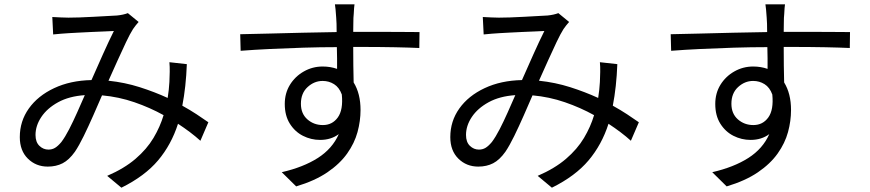

<svg xmlns="http://www.w3.org/2000/svg" viewBox="-20 -812 4040 892"><path d="M223 -733Q243 -732 263 -731Q283 -730 298 -730Q318 -730 349.5 -731Q381 -732 415 -734Q449 -736 478.5 -737.5Q508 -739 524 -740Q553 -743 574 -751L624 -710Q617 -702 610.5 -694Q604 -686 598 -677Q584 -655 565.5 -616Q547 -577 526 -530.5Q505 -484 484 -437Q560 -429 629 -407Q698 -385 759 -357Q762 -376 764 -394.5Q766 -413 767 -431Q768 -454 768.5 -478Q769 -502 767 -523L848 -514Q844 -408 827 -321Q863 -301 893.5 -281Q924 -261 948 -244L911 -158Q889 -178 862.5 -198Q836 -218 807 -237Q776 -140 714.5 -67Q653 6 544 60L478 5Q557 -29 609.5 -74Q662 -119 693 -171Q724 -223 740 -277Q677 -312 604.5 -337Q532 -362 454 -369Q435 -325 413 -275Q391 -225 369 -180Q347 -135 328 -107Q301 -69 271 -53.5Q241 -38 202 -38Q147 -38 109.5 -75Q72 -112 72 -175Q72 -249 114 -308Q156 -367 231.5 -402.5Q307 -438 405 -440Q431 -499 458.5 -560.5Q486 -622 509 -668Q494 -667 466.5 -666Q439 -665 407 -663.5Q375 -662 346.5 -660.5Q318 -659 301 -658Q285 -657 265 -655.5Q245 -654 227 -652ZM145 -185Q145 -152 163 -134.5Q181 -117 205 -117Q222 -117 235.5 -125Q249 -133 265 -152Q283 -176 301.5 -212Q320 -248 338.5 -289.5Q357 -331 374 -370Q301 -365 250 -337Q199 -309 172 -268.5Q145 -228 145 -185Z M1627 -792Q1626 -787 1625 -774Q1624 -761 1623.5 -748.5Q1623 -736 1622 -729Q1622 -718 1621.5 -701Q1621 -684 1621 -664Q1625 -664 1628.5 -664Q1632 -664 1636 -664Q1697 -664 1755 -664Q1813 -664 1859 -663.5Q1905 -663 1929 -663L1928 -589Q1886 -591 1815.5 -592.5Q1745 -594 1635 -594Q1631 -594 1628 -594Q1625 -594 1621 -594Q1621 -551 1621.5 -507.5Q1622 -464 1623 -429Q1655 -377 1655 -301Q1655 -250 1641 -198.5Q1627 -147 1593 -99Q1559 -51 1501 -11.5Q1443 28 1356 54L1289 -12Q1389 -35 1456.5 -78Q1524 -121 1554 -189Q1518 -162 1467 -162Q1425 -162 1387.5 -181Q1350 -200 1326.5 -237.5Q1303 -275 1303 -329Q1303 -379 1327 -418Q1351 -457 1391.5 -480Q1432 -503 1479 -503Q1515 -503 1546 -492Q1546 -515 1546 -541Q1546 -567 1545 -593Q1469 -593 1389.5 -590.5Q1310 -588 1235.5 -584.5Q1161 -581 1098 -576L1096 -653Q1152 -654 1228 -656Q1304 -658 1387 -660Q1470 -662 1544 -663Q1544 -684 1543.5 -701.5Q1543 -719 1542 -729Q1541 -749 1539 -767.5Q1537 -786 1536 -792ZM1378 -330Q1378 -284 1408 -257.5Q1438 -231 1480 -231Q1524 -231 1549.5 -266.5Q1575 -302 1568 -373Q1556 -406 1532 -421Q1508 -436 1479 -436Q1440 -436 1409 -407.5Q1378 -379 1378 -330Z M2223 -733Q2243 -732 2263 -731Q2283 -730 2298 -730Q2318 -730 2349.5 -731Q2381 -732 2415 -734Q2449 -736 2478.5 -737.5Q2508 -739 2524 -740Q2553 -743 2574 -751L2624 -710Q2617 -702 2610.5 -694Q2604 -686 2598 -677Q2584 -655 2565.5 -616Q2547 -577 2526 -530.5Q2505 -484 2484 -437Q2560 -429 2629 -407Q2698 -385 2759 -357Q2762 -376 2764 -394.5Q2766 -413 2767 -431Q2768 -454 2768.5 -478Q2769 -502 2767 -523L2848 -514Q2844 -408 2827 -321Q2863 -301 2893.5 -281Q2924 -261 2948 -244L2911 -158Q2889 -178 2862.5 -198Q2836 -218 2807 -237Q2776 -140 2714.5 -67Q2653 6 2544 60L2478 5Q2557 -29 2609.5 -74Q2662 -119 2693 -171Q2724 -223 2740 -277Q2677 -312 2604.5 -337Q2532 -362 2454 -369Q2435 -325 2413 -275Q2391 -225 2369 -180Q2347 -135 2328 -107Q2301 -69 2271 -53.5Q2241 -38 2202 -38Q2147 -38 2109.5 -75Q2072 -112 2072 -175Q2072 -249 2114 -308Q2156 -367 2231.5 -402.5Q2307 -438 2405 -440Q2431 -499 2458.5 -560.5Q2486 -622 2509 -668Q2494 -667 2466.5 -666Q2439 -665 2407 -663.5Q2375 -662 2346.5 -660.5Q2318 -659 2301 -658Q2285 -657 2265 -655.5Q2245 -654 2227 -652ZM2145 -185Q2145 -152 2163 -134.5Q2181 -117 2205 -117Q2222 -117 2235.5 -125Q2249 -133 2265 -152Q2283 -176 2301.5 -212Q2320 -248 2338.5 -289.5Q2357 -331 2374 -370Q2301 -365 2250 -337Q2199 -309 2172 -268.5Q2145 -228 2145 -185Z M3627 -792Q3626 -787 3625 -774Q3624 -761 3623.5 -748.5Q3623 -736 3622 -729Q3622 -718 3621.5 -701Q3621 -684 3621 -664Q3625 -664 3628.5 -664Q3632 -664 3636 -664Q3697 -664 3755 -664Q3813 -664 3859 -663.5Q3905 -663 3929 -663L3928 -589Q3886 -591 3815.5 -592.5Q3745 -594 3635 -594Q3631 -594 3628 -594Q3625 -594 3621 -594Q3621 -551 3621.5 -507.5Q3622 -464 3623 -429Q3655 -377 3655 -301Q3655 -250 3641 -198.5Q3627 -147 3593 -99Q3559 -51 3501 -11.5Q3443 28 3356 54L3289 -12Q3389 -35 3456.5 -78Q3524 -121 3554 -189Q3518 -162 3467 -162Q3425 -162 3387.5 -181Q3350 -200 3326.5 -237.5Q3303 -275 3303 -329Q3303 -379 3327 -418Q3351 -457 3391.5 -480Q3432 -503 3479 -503Q3515 -503 3546 -492Q3546 -515 3546 -541Q3546 -567 3545 -593Q3469 -593 3389.5 -590.5Q3310 -588 3235.5 -584.5Q3161 -581 3098 -576L3096 -653Q3152 -654 3228 -656Q3304 -658 3387 -660Q3470 -662 3544 -663Q3544 -684 3543.5 -701.5Q3543 -719 3542 -729Q3541 -749 3539 -767.5Q3537 -786 3536 -792ZM3378 -330Q3378 -284 3408 -257.5Q3438 -231 3480 -231Q3524 -231 3549.5 -266.5Q3575 -302 3568 -373Q3556 -406 3532 -421Q3508 -436 3479 -436Q3440 -436 3409 -407.5Q3378 -379 3378 -330Z"/></svg>

Font: Chiron Sans HK TT
Style: Regular
Weight: 400
Designer: Ryoko NISHIZUKA 西塚涼子 (kana, bopomofo & ideographs); Paul D. Hunt (Latin, Greek & Cyrillic); Sandoll Communications 산돌커뮤니
Foundry: Adobe
Version: Version 2.022;hotconv 1.0.109;makeotfexe 2.5.65596